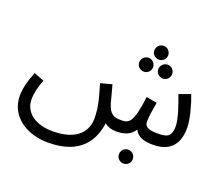

<svg xmlns="http://www.w3.org/2000/svg" viewBox="-139 -850 1487 1288"><g transform="rotate(20 604.5 -206.0)"><path d="M824 -545C851 -545 873 -567 873 -594C873 -621 851 -644 824 -644C796 -644 774 -621 774 -594C774 -567 796 -545 824 -545ZM756 -435C783 -435 805 -457 805 -484C805 -511 783 -534 756 -534C728 -534 706 -511 706 -484C706 -457 728 -435 756 -435ZM892 -435C919 -435 941 -457 941 -484C941 -511 919 -534 892 -534C864 -534 842 -511 842 -484C842 -457 864 -435 892 -435ZM313 232C549 232 617 101 635 -22C654 -6 681 5 720 5C783 5 820 -13 849 -55C868 -14 908 5 981 5C1083 5 1159 -43 1159 -179C1159 -239 1132 -338 1107 -403L1026 -373C1055 -297 1083 -213 1083 -163C1083 -82 1043 -77 982 -77C903 -77 891 -101 891 -130C891 -164 903 -232 909 -268L833 -282C809 -86 777 -77 725 -77C674 -77 643 -87 621 -160C615 -181 609 -208 588 -284L507 -262C530 -183 553 -114 553 -26C553 59 498 150 316 150C203 150 112 97 112 -6C112 -46 123 -92 144 -148L72 -176C43 -105 30 -47 30 1C30 147 162 232 313 232ZM839 191C866 191 888 169 888 142C888 115 866 92 839 92C811 92 789 115 789 142C789 169 811 191 839 191Z"/></g></svg>

Font: Noto Sans Arabic
Style: Regular
Weight: 400
Designer: Monotype Design Team, Nadine Chahine, Nizar Qandah and Khaled Hosny
Foundry: Monotype Imaging Inc.
Version: Version 2.012